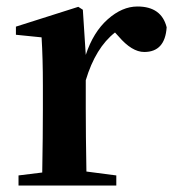

<svg xmlns="http://www.w3.org/2000/svg" viewBox="-20 -571 537 591"><path d="M235 -541 244 -402Q267 -472 311.5 -511.5Q356 -551 403 -551Q477 -551 493 -487Q488 -411 424 -411Q386 -411 345 -459L334 -471Q274 -424 244 -324V-235Q244 -157 246 -43L338 -31V0H37V-31L110 -40Q112 -154 112 -235V-307Q112 -392 108 -456L29 -464V-489L221 -550Z"/></svg>

Font: Swei Spring CJKtc
Style: Bold
Weight: 700
Version: Version 1.021